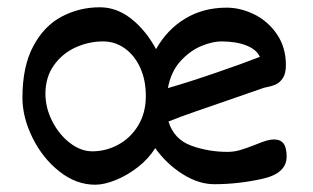

<svg xmlns="http://www.w3.org/2000/svg" viewBox="-20 -491 852 522"><path d="M759.3 -65.4Q759.3 -19.5 693.6 -4.9Q627.9 9.8 562.5 9.8Q520 9.8 476.6 -17.6Q433.1 -44.9 401.9 -88.4Q384.3 -59.6 355.2 -36.9Q326.2 -14.2 294.7 -1.5Q263.2 11.2 238.8 11.2Q187 11.2 141.4 -24.9Q95.7 -61 68.4 -116.5Q41 -171.9 41 -225.6Q41 -310.5 70.6 -365.7Q100.1 -420.9 147.9 -446Q195.8 -471.2 251.5 -471.2Q297.4 -471.2 336.9 -439.9Q376.5 -408.7 404.3 -357.4Q434.1 -410.6 483.4 -440.4Q532.7 -470.2 596.2 -470.2Q634.3 -470.2 671.6 -451.7Q709 -433.1 733.2 -397.5Q757.3 -361.8 757.3 -314Q757.3 -291 749 -278.6Q740.7 -266.1 728.8 -261Q716.8 -255.9 697.8 -252.4L572.8 -209Q561 -205.1 513.9 -188.7Q466.8 -172.4 438 -160.6Q453.1 -112.3 499.5 -95.2Q545.9 -78.1 598.6 -78.1Q616.2 -78.1 632.3 -82.8Q648.4 -87.4 673.3 -97.2Q690.9 -104.5 702.9 -108.2Q714.8 -111.8 725.1 -111.8Q742.7 -111.8 751 -100.6Q759.3 -89.4 759.3 -65.4ZM376.5 -230Q376.5 -273.4 361.1 -307.1Q345.7 -340.8 319.1 -359.6Q292.5 -378.4 260.3 -378.4Q221.7 -378.4 185.5 -362.1Q149.4 -345.7 126.5 -313.5Q103.5 -281.2 103.5 -235.8Q103.5 -197.8 122.1 -161.4Q140.6 -125 170.2 -102.3Q199.7 -79.6 231 -79.6Q268.1 -79.6 301.5 -97.7Q335 -115.7 355.7 -149.9Q376.5 -184.1 376.5 -230ZM436.5 -251.5Q491.2 -267.1 567.1 -293.2Q643.1 -319.3 686.5 -336.4Q677.7 -356.4 649.7 -367.4Q621.6 -378.4 581.5 -378.4Q558.1 -378.4 527.6 -366Q497.1 -353.5 470.9 -325Q444.8 -296.4 436.5 -251.5Z"/></svg>

Font: Dekko
Style: Regular
Weight: 400
Designer: Multiple
Foundry: Sorkin Type
Version: Version 2.001